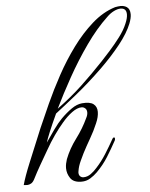

<svg xmlns="http://www.w3.org/2000/svg" viewBox="-53 -769 639 819"><g transform="rotate(-5 267.0 -359.0)"><path d="M263 7Q229 7 215.5 -13Q202 -33 202 -56Q202 -66 204 -75.5Q206 -85 209 -94Q226 -138 256 -178Q286 -218 306 -261Q313 -274 313 -285Q313 -297 306 -303Q299 -309 291 -309Q272 -309 249.5 -292.5Q227 -276 206 -251Q187 -229 167 -200.5Q147 -172 129 -140Q112 -111 94 -79.5Q76 -48 65 -26Q57 -9 48 -4Q39 1 31 1Q27 1 23 0.5Q19 0 16 0Q25 -34 49.5 -93.5Q74 -153 108 -235Q127 -279 153 -336.5Q179 -394 212 -454.5Q245 -515 285 -569.5Q325 -624 371.5 -665Q418 -706 470 -722Q476 -723 482 -724Q488 -725 494 -725Q509 -725 520 -718Q534 -709 534 -686Q534 -670 525 -647Q509 -607 472.5 -561Q436 -515 387 -467Q326 -408 270 -363Q214 -318 180 -292Q160 -249 147 -217.5Q134 -186 130 -172Q146 -196 166.5 -224.5Q187 -253 203 -269Q226 -292 249 -308Q272 -324 294 -326Q328 -329 343 -317.5Q358 -306 358 -284Q358 -262 346 -235Q333 -204 315 -173Q297 -142 282 -113Q278 -105 267.5 -82.5Q257 -60 254 -40Q254 -39 253.5 -37Q253 -35 253 -33Q253 -22 259 -16.5Q265 -11 273 -11Q290 -11 305 -22Q320 -33 331 -46Q354 -71 373 -101Q392 -131 411 -165Q414 -169 417 -169Q421 -169 421 -163Q421 -158 419 -155Q401 -122 380.5 -89Q360 -56 331 -27Q318 -14 301 -3.5Q284 7 263 7ZM189 -312Q249 -356 297 -401Q345 -446 394 -498Q408 -513 430.5 -538Q453 -563 475 -592Q497 -621 508 -648Q518 -671 518 -687Q518 -714 493 -714Q480 -714 464 -706Q448 -698 434 -684Q386 -639 340.5 -574.5Q295 -510 256.5 -441Q218 -372 189 -312Z"/></g></svg>

Font: MonteCarlo
Style: Regular
Weight: 400
Designer: Robert E. Leuschke
Foundry: Robert E. Leuschke
Version: Version 1.010; ttfautohint (v1.8.3)